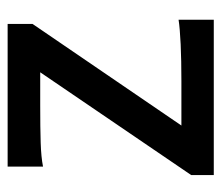

<svg xmlns="http://www.w3.org/2000/svg" viewBox="-58 -516 575 498"><g transform="rotate(-90 229.0 -267.5)"><path d="M23.4 0V-58.6L290 -450.2H205.1Q145.5 -450.2 107.7 -449Q69.8 -447.8 45.4 -442.9V-534.7H415.5V-470.2L151.9 -84H267.1Q320.8 -84 362.5 -85.9Q404.3 -87.9 426.3 -91.3V0Z"/></g></svg>

Font: Harmattan
Style: Bold
Weight: 700
Designer: George W. Nuss III and SIL International
Foundry: SIL International
Version: Version 4.000